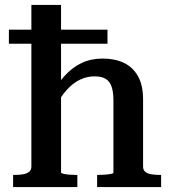

<svg xmlns="http://www.w3.org/2000/svg" viewBox="-20 -757 692 777"><path d="M632 0H373V-49H375Q387 -49 402 -50Q417 -51 428 -53Q439 -55 439 -58V-350Q439 -385 431.5 -406.5Q424 -428 407.5 -438Q391 -448 363 -448Q331 -448 302.5 -434Q274 -420 249.5 -392.5Q225 -365 204 -325L179 -362Q209 -414 240.5 -449Q272 -484 310 -502Q348 -520 396 -520Q445 -520 481.5 -502.5Q518 -485 538.5 -448.5Q559 -412 559 -355V-83Q559 -69 568 -61.5Q577 -54 593.5 -51.5Q610 -49 630 -49H632ZM107 -737H227V-59Q227 -56 237.5 -53.5Q248 -51 263 -50Q278 -49 291 -49H293V0H33V-49H35Q56 -49 72 -51.5Q88 -54 97.5 -61.5Q107 -69 107 -83ZM415 -637V-580H16V-637Z"/></svg>

Font: Roboto Serif 36pt Medium
Style: Regular
Weight: 500
Designer: Greg Gazdowicz
Foundry: Commercial Type
Version: Version 1.008